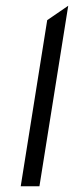

<svg xmlns="http://www.w3.org/2000/svg" viewBox="-20 -655 257 667"><path d="M52 -8H117L217 -635L144 -585Z"/></svg>

Font: Charger Static
Style: Obl
Weight: 1000
Designer: Jasper
Foundry: KineticPlasma Fonts/Cannot Into Space Fonts
Version: Version 1.1